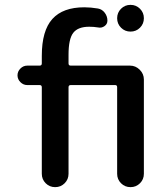

<svg xmlns="http://www.w3.org/2000/svg" viewBox="-20 -770 689 790"><path d="M462 -695Q462 -718 478 -734Q494 -750 517 -750Q540 -750 556 -734Q572 -718 572 -695Q572 -672 556 -656Q540 -640 517 -640Q494 -640 478 -656Q462 -672 462 -695ZM92 -420Q76 -420 64 -432Q52 -444 52 -460Q52 -476 64 -488Q76 -500 92 -500H143Q152 -500 152 -509V-540Q152 -644 195.5 -692Q239 -740 327 -740Q353 -740 383 -735Q400 -732 411 -717.5Q422 -703 422 -685Q422 -671 410 -662.5Q398 -654 384 -657Q366 -660 347 -660Q301 -660 281.5 -635Q262 -610 262 -545V-509Q262 -500 271 -500H515Q538 -500 555 -483Q572 -466 572 -443V-55Q572 -32 556 -16Q540 0 517 0Q494 0 478 -16Q462 -32 462 -55V-411Q462 -420 454 -420H271Q262 -420 262 -411V-55Q262 -32 246 -16Q230 0 207 0Q184 0 168 -16Q152 -32 152 -55V-411Q152 -420 143 -420Z"/></svg>

Font: Rounded Mplus 1c Medium
Style: Regular
Weight: 500
Version: Version 1.059.20150529